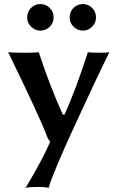

<svg xmlns="http://www.w3.org/2000/svg" viewBox="-20 -689 579 946"><path d="M323.2 -603Q323.2 -630.9 342 -649.9Q360.8 -668.9 389.2 -668.9Q415 -668.9 434.1 -649.9Q453.1 -630.9 453.1 -603Q453.1 -577.1 434.1 -557.6Q415 -538.1 389.2 -538.1Q362.3 -538.1 342.8 -557.1Q323.2 -576.2 323.2 -603ZM113.8 -603Q113.8 -630.9 132.8 -649.9Q151.9 -668.9 178.2 -668.9Q206.1 -668.9 225.1 -649.9Q244.1 -630.9 244.1 -603Q244.1 -576.2 225.1 -557.1Q206.1 -538.1 178.2 -538.1Q152.3 -538.1 133.1 -557.6Q113.8 -577.1 113.8 -603ZM20 -432.1Q34.2 -429.2 107.9 -429.2Q157.7 -429.2 170.9 -432.1Q225.1 -266.1 289.1 -125L297.9 -124Q356 -253.9 413.1 -432.1Q422.9 -429.2 470.2 -429.2Q509.3 -429.2 519 -432.1Q459 -311 351.1 -76.9Q243.2 157.2 219.2 236.8Q202.1 231.9 169.9 231.9Q123 231.9 106 236.8Q189 98.6 227.1 9.8L215.3 -8.3Q173.8 -117.7 20 -432.1Z"/></svg>

Font: Linux Biolinum
Style: Bold
Weight: 700
Designer: Philipp H. Poll
Foundry: Philipp H. Poll
Version: Version 1.3.2 ; ttfautohint (v0.9)